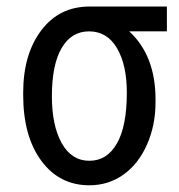

<svg xmlns="http://www.w3.org/2000/svg" viewBox="-20 -548 539 578"><path d="M482.4 -453.6V-528.3H249.5C188.6 -528.3 140.1 -504.3 104 -456.3C67.9 -408.3 49.8 -345.9 49.8 -269V-261.7C49.8 -179.4 68 -113.5 104.2 -64.2C140.5 -14.9 188.8 9.8 249 9.8C287.4 9.8 321.7 -1 351.8 -22.5C381.9 -43.9 405.5 -74.1 422.6 -113C439.7 -151.9 448.2 -194.2 448.2 -239.7V-248.5C448.2 -336.4 421.9 -404.8 369.1 -453.6ZM136.2 -258.3C136.2 -321.5 146 -369.8 165.5 -403.3C185.1 -436.8 212.6 -453.6 248 -453.6C284.2 -453.6 312.2 -436.8 332 -403.3C351.9 -369.8 361.8 -325 361.8 -269C361.8 -202 351.9 -151 332 -116.2C312.2 -81.4 284.5 -64 249 -64C213.5 -64 185.9 -81.5 166 -116.7C146.2 -151.9 136.2 -199.1 136.2 -258.3Z"/></svg>

Font: Roboto Condensed
Style: Regular
Weight: 400
Designer: Google
Version: Version 2.134; 2016